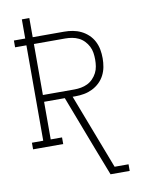

<svg xmlns="http://www.w3.org/2000/svg" viewBox="-101 -803 802 1086"><g transform="rotate(-10 300.0 -260.0)"><path d="M444 215 382 55 264 -254H145V-38H210V0H37V-38H102V-586H37V-625H102V-735H145V-625H325Q351 -625 375.5 -620.5Q400 -616 422.5 -605Q445 -594 463.5 -576.5Q482 -559 493.5 -536.5Q505 -514 509.5 -489.5Q514 -465 514 -439Q514 -414 509.5 -389.5Q505 -365 493.5 -342.5Q482 -320 463.5 -302.5Q445 -285 422.5 -274Q400 -263 375.5 -258.5Q351 -254 325 -254H309L474 177H554V215ZM145 -293H325Q345 -293 364.5 -296.5Q384 -300 401.5 -308.5Q419 -317 433 -331.5Q447 -346 456 -363.5Q465 -381 468 -400.5Q471 -420 471 -439Q471 -459 468 -478.5Q465 -498 456 -515.5Q447 -533 433 -547.5Q419 -562 401.5 -570.5Q384 -579 364.5 -582.5Q345 -586 325 -586H145Z"/></g></svg>

Font: Iosevka Etoile Extralight
Style: Regular
Weight: 200
Designer: Belleve Invis
Foundry: Belleve Invis
Version: Version 22.1.2; ttfautohint (v1.8.4)